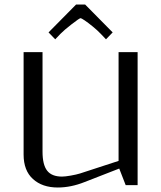

<svg xmlns="http://www.w3.org/2000/svg" viewBox="-20 -812 707 842"><path d="M353.5 -792 474.1 -669.9 444.8 -639.6 421.9 -663.6Q407.2 -679.2 386.5 -696Q365.7 -712.9 351.1 -722.7Q336.4 -732.4 333.5 -732.4Q328.6 -732.4 294.7 -706.1Q260.7 -679.7 245.1 -663.6L222.2 -639.6L192.9 -669.9L313.5 -792ZM166.5 -147Q166.5 -89.4 186.8 -63.5Q207 -37.6 252 -37.6Q265.6 -37.6 290.5 -42Q315.4 -46.4 331.1 -51.3L500 -106.4V-583.5H583.5V0H531.2L502.9 -72.8L351.1 -13.7Q291 10.3 233.4 10.3Q165.5 10.3 124.5 -26.9Q83.5 -64 83.5 -134.3V-583.5H166.5Z"/></svg>

Font: Resagnicto
Style: Regular
Weight: 500
Version: Version 0.9991